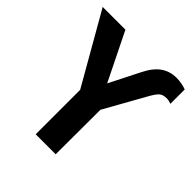

<svg xmlns="http://www.w3.org/2000/svg" viewBox="-214 -850 985 985"><g transform="rotate(45 278.5 -358.0)"><path d="M199 0V-364L228 -272L-20 -705H145L281 -429H266L356 -607Q384 -664 420.5 -690Q457 -716 505 -716Q527 -716 546 -712Q565 -708 577 -703V-599Q570 -602 561.5 -604Q553 -606 544 -606Q516 -606 502 -592.5Q488 -579 475 -556L316 -272L345 -364L344 0Z"/></g></svg>

Font: Nunito Sans 10pt Condensed ExtraBold
Style: Regular
Weight: 800
Width: 3
Designer: Vernon Adams
Foundry: Vernon Adams
Version: Version 3.101;gftools[0.9.27]